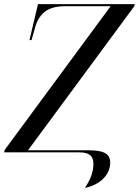

<svg xmlns="http://www.w3.org/2000/svg" viewBox="-44 -734 669 925"><path d="M365 171C438 157 487 108 487 49C487 2 448 -10 379 -10H91L603 -704L605 -714H139L98 -541H108L123 -594C141 -664 180 -704 268 -704H489L-22 -11L-24 0H337C381 0 406 13 406 56C406 98 389 136 365 171Z"/></svg>

Font: Noto Serif Display SemiCondensed
Style: Italic
Weight: 400
Width: 4
Italic angle: -12°
Designer: Monotype Design Team
Foundry: Monotype Imaging Inc.
Version: Version 2.009